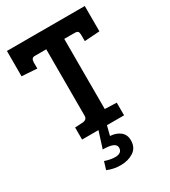

<svg xmlns="http://www.w3.org/2000/svg" viewBox="-217 -770 987 1117"><g transform="rotate(-30 276.5 -211.5)"><path d="M218 -112V-559H140Q117 -559 117 -528V-488L15 -495V-665H538V-495L436 -488V-528Q436 -545 431 -552Q426 -559 407 -559H339V-88L418 -85V0H303L287 63Q329 66 354.5 87Q380 108 380 145Q380 195 343.5 218.5Q307 242 258 242Q209 242 168 224L184 172Q223 185 251 185Q299 185 299 148Q299 110 211 110L246 0H136V-81L189 -84Q218 -87 218 -112Z"/></g></svg>

Font: Bree Serif
Style: Regular
Weight: 400
Designer: Veronika Burian, Jos Scaglione
Foundry: TypeTogether
Version: Version 1.001